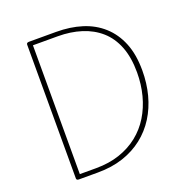

<svg xmlns="http://www.w3.org/2000/svg" viewBox="-182 -1267 1404 1437"><g transform="rotate(-20 520.5 -548.0)"><path d="M202 0Q183 0 183 -15V-1080Q183 -1088 188 -1092Q193 -1096 203 -1096H419Q531 -1096 623.5 -1067Q716 -1038 784 -977Q852 -916 889.5 -824Q927 -732 927 -604Q927 -503 903 -411.5Q879 -320 831.5 -244.5Q784 -169 714.5 -114.5Q645 -60 555 -30Q465 0 353 0ZM222 -35H352Q455 -35 539.5 -63.5Q624 -92 688.5 -143.5Q753 -195 796.5 -266Q840 -337 862.5 -423Q885 -509 885 -604Q885 -724 851 -810.5Q817 -897 754.5 -952Q692 -1007 606.5 -1034Q521 -1061 419 -1061H222Z"/></g></svg>

Font: Playwrite FR Moderne Thin
Style: Regular
Weight: 250
Version: Version 1.002